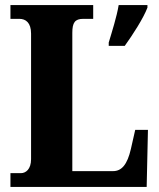

<svg xmlns="http://www.w3.org/2000/svg" viewBox="-20 -734 626 754"><path d="M21 0H556L561 -224H511L494 -149C480 -88 458 -62 424 -62H264V-605C264 -645 274 -660 307 -660H346V-714H21V-660H56C81 -660 102 -645 102 -602V-109C102 -69 81 -54 62 -54H21ZM407 -567V-554H470C501 -597 543 -662 559 -704V-714H446C439 -670 419 -607 407 -567Z"/></svg>

Font: Noto Serif Sinhala Condensed ExtraBold
Style: Regular
Weight: 800
Width: 3
Designer: Jelle Bosma - Monotype Design Team
Foundry: Monotype Imaging Inc.
Version: Version 2.007